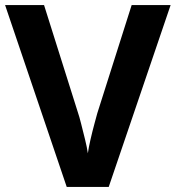

<svg xmlns="http://www.w3.org/2000/svg" viewBox="-20 -734 690 754"><path d="M650 -714 407 0H242L0 -714H153L287 -289Q291 -278 298.5 -248.5Q306 -219 314 -186.5Q322 -154 325 -132Q328 -154 335.5 -186.5Q343 -219 351 -248.5Q359 -278 362 -289L497 -714Z"/></svg>

Font: Noto Sans Kawi
Style: Bold
Weight: 700
Designer: Fadhl Haqq
Version: Version 1.000